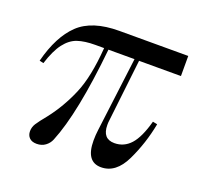

<svg xmlns="http://www.w3.org/2000/svg" viewBox="-98 -627 798 754"><g transform="rotate(20 301.5 -250.0)"><path d="M362 -168Q361 -162 361 -151Q361 -93 411 -93Q451 -93 478.5 -123.5Q506 -154 525 -224L544 -220Q528 -136 492 -61Q456 14 394 14Q331 14 331 -75Q331 -98 334 -120L373 -430H264Q236 -154 183 -25Q176 -8 161 3Q146 14 125 14Q105 14 94.5 3.5Q84 -7 84 -24Q84 -41 93.5 -56Q103 -71 130 -104Q175 -162 206 -234.5Q237 -307 246 -430H209Q165 -430 135.5 -420Q106 -410 83 -380Q60 -350 42 -293L25 -297Q53 -406 109.5 -460Q166 -514 279 -514H567V-430H392Z"/></g></svg>

Font: Myanmar April Display
Style: Regular
Weight: 400
Designer: Khon Soe Zaw Thu
Foundry: Myanmar OS
Version: Version 2.50 April 12, 2019